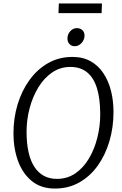

<svg xmlns="http://www.w3.org/2000/svg" viewBox="-20 -1085 708 1113"><path d="M298 8Q218 8 164.8 -35.2Q111.5 -78.5 84.8 -151.2Q58 -224 58 -312Q58 -400 82 -479.5Q106 -559 151 -621.2Q196 -683.5 259 -719.2Q322 -755 400 -755Q461 -755 506 -729.5Q551 -704 580.2 -659.2Q609.5 -614.5 623.8 -557.2Q638 -500 638 -436Q638 -347 614.5 -267Q591 -187 546.8 -125Q502.5 -63 439.8 -27.5Q377 8 298 8ZM310 -48Q370 -48 416.8 -80Q463.5 -112 495.5 -166Q527.5 -220 544.2 -286.5Q561 -353 561 -422Q561 -512.5 542 -573.8Q523 -635 484.5 -666Q446 -697 388 -697Q329 -697 281.8 -664.5Q234.5 -632 201.8 -577.8Q169 -523.5 151.5 -457Q134 -390.5 134 -322Q134 -186.5 179.8 -117.2Q225.5 -48 310 -48ZM413 -817Q395 -817 383 -829.5Q371 -842 371 -862Q371 -886 387.2 -904Q403.5 -922 425 -922Q445.5 -922 457.8 -910Q470 -898 470 -879Q470 -854.5 452.8 -835.8Q435.5 -817 413 -817ZM569 -1009H319L321 -1065H571Z"/></svg>

Font: Merriweather Sans Variable Regular
Style: Italic
Weight: 300
Italic angle: -8°
Designer: Eben Sorkin
Foundry: Eben Sorkin
Version: Version 2.001